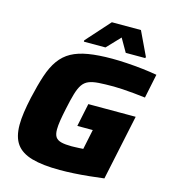

<svg xmlns="http://www.w3.org/2000/svg" viewBox="-129 -1004 993 1116"><g transform="rotate(15 367.0 -446.0)"><path d="M335 8Q231 8 166 -10.5Q101 -29 71 -71Q41 -113 41 -186Q41 -220 47 -262Q53 -304 64 -354Q82 -434 101.5 -493Q121 -552 149.5 -591.5Q178 -631 219 -653.5Q260 -676 319.5 -686Q379 -696 462 -696Q502 -696 550.5 -693Q599 -690 647 -684.5Q695 -679 734 -672L704 -527Q672 -531 635.5 -534.5Q599 -538 566.5 -540Q534 -542 513 -542Q458 -542 422 -539.5Q386 -537 363 -527.5Q340 -518 325.5 -497Q311 -476 300 -439Q289 -402 277 -344Q268 -302 263 -270.5Q258 -239 258 -216Q258 -186 268.5 -170.5Q279 -155 303 -149Q327 -143 365 -143Q373 -143 384.5 -143.5Q396 -144 410 -144.5Q424 -145 435 -146L460 -266H367L396 -405H681L598 -12Q558 -7 511 -2Q464 3 418 5.5Q372 8 335 8ZM277 -749V-757L405 -900H580L648 -757L647 -749H529L483 -829L407 -749Z"/></g></svg>

Font: Saira SemiExpanded ExtraBold
Style: Italic
Weight: 800
Width: 6
Italic angle: -12°
Designer: Hector Gatti with collaboration of the Omnibus-Type team
Foundry: Omnibus-Type
Version: Version 1.101